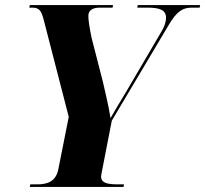

<svg xmlns="http://www.w3.org/2000/svg" viewBox="-20 -734 806 754"><path d="M97 0H465L467 -10H444C405 -10 377 -14 377 -41C377 -47 379 -54 382 -70L419 -260L642 -635C675 -691 698 -704 734 -704H764L766 -714H521L519 -704H559C609 -704 632 -694 632 -664C632 -651 628 -632 611 -605L478 -378C449 -330 430 -298 414 -270C406 -322 395 -363 384 -413L340 -584C330 -632 327 -656 327 -672C327 -693 343 -704 372 -704H422L424 -714H97L95 -704H107C135 -704 143 -691 153 -651L250 -275L209 -69C199 -20 165 -10 126 -10H99Z"/></svg>

Font: Noto Serif Display SemiCondensed ExtraBold
Style: Italic
Weight: 800
Width: 4
Italic angle: -12°
Designer: Monotype Design Team
Foundry: Monotype Imaging Inc.
Version: Version 2.009